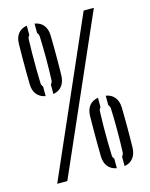

<svg xmlns="http://www.w3.org/2000/svg" viewBox="-120 -878 749 957"><g transform="rotate(-15 255.0 -399.5)"><path d="M54.9 0 405.7 -800H458.4L107.1 0ZM402.2 1.8V-47.3Q409.2 -53.8 410.7 -67Q411.8 -91 412.4 -119.9Q412.9 -148.7 412.9 -179.2Q412.9 -209.7 412.4 -239Q411.8 -268.4 410.7 -293.4Q409.3 -306.3 402.2 -312.9V-361.8Q431.1 -356.8 446.9 -337.4Q462.8 -318 464.3 -285.7Q464.9 -259.9 465.1 -233.2Q465.4 -206.5 465.4 -179.9Q465.4 -153.3 465.1 -127Q464.9 -100.7 464.3 -75.5Q462.8 -43.2 446.9 -23.3Q431.1 -3.3 402.2 1.8ZM362.2 1.8Q333.2 -3.3 317.3 -23.2Q301.4 -43 300.6 -75.5Q300 -109.2 299.8 -144.5Q299.5 -179.9 299.8 -215.6Q300 -251.2 300.6 -285.7Q301.5 -317.6 317.3 -337.2Q333 -356.8 362.2 -361.8V-312.5Q354.2 -305.6 354 -293Q352.8 -259.8 352.2 -219.4Q351.7 -179.1 352.2 -139.2Q352.8 -99.4 354 -67Q354.4 -55.2 362.2 -48.3ZM152.5 -437.2V-486.3Q159.6 -492.8 161.1 -506Q162.2 -530 162.7 -558.9Q163.3 -587.7 163.3 -618.2Q163.3 -648.7 162.7 -678Q162.2 -707.4 161.1 -732.4Q159.7 -745.3 152.5 -751.9V-800.8Q181.4 -795.8 197.3 -776.4Q213.1 -757 214.6 -724.7Q215.2 -698.9 215.5 -672.2Q215.7 -645.5 215.7 -618.9Q215.7 -592.3 215.5 -566Q215.2 -539.7 214.6 -514.5Q213.1 -482.2 197.3 -462.3Q181.4 -442.3 152.5 -437.2ZM112.5 -437.2Q83.6 -442.3 67.7 -462.2Q51.8 -482 51 -514.5Q50.4 -548.2 50.1 -583.5Q49.9 -618.9 50.1 -654.6Q50.4 -690.2 51 -724.7Q51.9 -756.6 67.6 -776.2Q83.3 -795.8 112.5 -800.8V-751.5Q104.5 -744.6 104.3 -732Q103.1 -698.8 102.6 -658.4Q102 -618.1 102.6 -578.2Q103.1 -538.4 104.3 -506Q104.7 -494.2 112.5 -487.3Z"/></g></svg>

Font: Big Shoulders Stencil Display SC Thin
Style: Regular
Weight: 100
Designer: Patric King
Foundry: XO Type Co
Version: Version 2.001